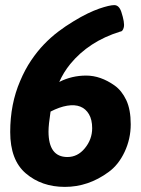

<svg xmlns="http://www.w3.org/2000/svg" viewBox="-20 -724 554 752"><path d="M429 -389Q457 -369 474.5 -332Q492 -295 492 -237Q492 -180 468 -129Q444 -78 405 -50Q326 8 234 8Q143 8 81 -45Q20 -97 20 -207Q20 -317 59 -407Q78 -452 102 -487.5Q126 -523 152.5 -550.5Q179 -578 208 -600Q237 -622 267 -640Q298 -659 323 -671Q348 -683 368 -690Q409 -704 427.5 -704Q446 -704 455 -678Q469 -635 465 -617.5Q461 -600 450 -600Q328 -562 255 -473Q229 -441 212 -403Q261 -428 317.5 -428Q374 -428 429 -389ZM178 -287Q174 -261 172 -241.5Q170 -222 170 -209Q170 -109 244 -109Q284 -109 312 -143Q341 -178 341 -222Q341 -255 328.5 -276.5Q316 -298 294.5 -306.5Q273 -315 243 -310Q213 -305 178 -287Z"/></svg>

Font: AsCom
Style: Bold Italic
Weight: 700
Italic angle: -48°
Designer: AsCom
Foundry: AsCom
Version: Version 1.001